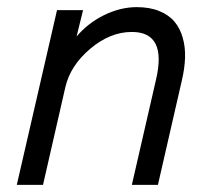

<svg xmlns="http://www.w3.org/2000/svg" viewBox="-20 -516 589 536"><path d="M26.9 0 139.2 -487.8H211.9L193.8 -414.1Q226.1 -452.1 271.2 -474.1Q316.4 -496.1 361.8 -496.1Q397.9 -496.1 424.8 -485.1Q451.7 -474.1 467.3 -455.3Q482.9 -436.5 490.2 -410.4Q497.6 -384.3 496.6 -354.7Q495.6 -325.2 487.8 -292L420.9 0H348.1L415.5 -293.5Q446.8 -426.8 348.1 -426.8Q287.6 -426.8 232.2 -380.1Q176.8 -333.5 162.6 -273.4L100.1 0Z"/></svg>

Font: HK Grotesk Italic
Style: Regular
Weight: 400
Italic angle: -13°
Designer: Alfredo Marco Pradil and Stefan Peev
Foundry: Hanken Design Co.
Version: Version 1.000;PS 001.000;hotconv 1.0.88;makeotf.lib2.5.64775